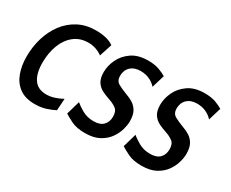

<svg xmlns="http://www.w3.org/2000/svg" viewBox="-82 -762 1243 1034"><g transform="rotate(30 539.0 -244.5)"><path d="M183 10Q124 10 87.8 -17Q51.5 -44 35 -89.5Q18.5 -135 18.5 -190.5Q18.5 -251.5 35.2 -307Q52 -362.5 84.5 -405.8Q117 -449 164.5 -474Q212 -499 273 -499Q346 -499 383.5 -471L358 -393Q318 -421.5 271 -421.5Q219 -421.5 182.8 -392.5Q146.5 -363.5 127.8 -314.5Q109 -265.5 109 -204.5Q109 -139 134 -102.5Q159 -66 212 -66Q256.5 -66 310 -95L305 -21.5Q283.5 -10 252.8 0Q222 10 183 10Z M495.5 10Q444 10 411.2 -6.2Q378.5 -22.5 361.5 -33.5L386 -118.5Q401.5 -104.5 432.5 -86.5Q463.5 -68.5 504.5 -68.5Q544.5 -68.5 564.2 -88.8Q584 -109 584 -142Q584 -176.5 564.5 -190.5Q545 -204.5 520.5 -212.5Q496 -220.5 472.8 -231.8Q449.5 -243 434.8 -264.8Q420 -286.5 420 -326Q420 -364 438.5 -404Q457 -444 496.5 -471.5Q536 -499 598 -499Q638.5 -499 666.5 -488.8Q694.5 -478.5 711.5 -467.5L687.5 -388Q671 -407 646 -418.5Q621 -430 590 -430Q552 -430 529.2 -408.8Q506.5 -387.5 506.5 -352Q506.5 -321 529.8 -308Q553 -295 587 -282.5Q608.5 -275 628.5 -262.8Q648.5 -250.5 661.8 -227.8Q675 -205 675 -165Q675 -143 666.8 -113.5Q658.5 -84 638.5 -55.8Q618.5 -27.5 583.8 -8.8Q549 10 495.5 10Z M847 10Q795.5 10 762.8 -6.2Q730 -22.5 713 -33.5L737.5 -118.5Q753 -104.5 784 -86.5Q815 -68.5 856 -68.5Q896 -68.5 915.8 -88.8Q935.5 -109 935.5 -142Q935.5 -176.5 916 -190.5Q896.5 -204.5 872 -212.5Q847.5 -220.5 824.2 -231.8Q801 -243 786.2 -264.8Q771.5 -286.5 771.5 -326Q771.5 -364 790 -404Q808.5 -444 848 -471.5Q887.5 -499 949.5 -499Q990 -499 1018 -488.8Q1046 -478.5 1063 -467.5L1039 -388Q1022.5 -407 997.5 -418.5Q972.5 -430 941.5 -430Q903.5 -430 880.8 -408.8Q858 -387.5 858 -352Q858 -321 881.2 -308Q904.5 -295 938.5 -282.5Q960 -275 980 -262.8Q1000 -250.5 1013.2 -227.8Q1026.5 -205 1026.5 -165Q1026.5 -143 1018.2 -113.5Q1010 -84 990 -55.8Q970 -27.5 935.2 -8.8Q900.5 10 847 10Z"/></g></svg>

Font: Cabin Condensed
Style: Italic
Weight: 400
Width: 3
Italic angle: -10°
Designer: Pablo Impallari
Foundry: Pablo Impallari. http://www.impallari.com Igino Marini. http://www.ikern.com
Version: Version 3.001; ttfautohint (v1.8.3)